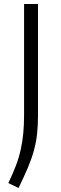

<svg xmlns="http://www.w3.org/2000/svg" viewBox="-20 -760 307 965"><path d="M22 160Q44 114 59.5 73.5Q75 33 84 -7.5Q93 -48 97 -90.5Q101 -133 101 -184V-740H171V-181Q171 -131 166.5 -88.5Q162 -46 150.5 -4Q139 38 120 83Q101 128 73 185Z"/></svg>

Font: Encode Sans Wide
Style: Light
Weight: 300
Designer: Pablo Impallari, Andres Torresi
Foundry: Pablo Impallari, Andres Torresi
Version: Version 1.000; ttfautohint (v1.00) -l 8 -r 50 -G 200 -x 14 -